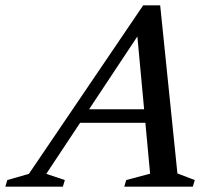

<svg xmlns="http://www.w3.org/2000/svg" viewBox="-87 -704 804 724"><path d="M183 -241 200 -292H521.5L504 -241ZM582 -50 647.5 -25 640 0H381.5L389 -25L479 -49L427.5 -604L456.5 -605L87.5 -48.5L157.5 -25L150 0H-67L-59.5 -25L22 -48.5L453 -684H517Z"/></svg>

Font: Newsreader 16pt 16pt Medium
Style: Italic
Weight: 500
Italic angle: -17°
Version: Version 1.003